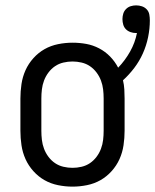

<svg xmlns="http://www.w3.org/2000/svg" viewBox="-20 -687 578 715"><path d="M250 8Q223 8 196 2.5Q169 -3 146 -16Q123 -29 104.5 -49.5Q86 -70 75 -94.5Q64 -119 60 -146Q56 -173 56 -200V-320Q56 -347 60 -374Q64 -401 75 -425.5Q86 -450 104.5 -470.5Q123 -491 146 -504Q169 -517 196 -522.5Q223 -528 250 -528Q276 -528 301 -523.5Q326 -519 349 -507Q372 -495 390 -476.5Q408 -458 420 -435Q446 -462 464.5 -495Q483 -528 490 -564H486Q476 -564 466 -567.5Q456 -571 449 -578Q442 -585 439 -595Q436 -605 436 -616Q436 -626 439 -636Q442 -646 449.5 -653.5Q457 -661 467 -664Q477 -667 487 -667Q498 -667 508.5 -663.5Q519 -660 526.5 -652Q534 -644 536 -633Q538 -622 538 -611Q538 -580 531.5 -548.5Q525 -517 512 -488Q499 -459 480 -434Q461 -409 438 -388Q442 -371 443 -354Q444 -337 444 -320V-200Q444 -173 440 -146Q436 -119 425 -94.5Q414 -70 395.5 -49.5Q377 -29 354 -16Q331 -3 304 2.5Q277 8 250 8ZM250 -62Q267 -62 284 -66Q301 -70 315 -79.5Q329 -89 339.5 -103Q350 -117 356 -133Q362 -149 364 -166Q366 -183 366 -200V-320Q366 -337 364 -354Q362 -371 356 -387Q350 -403 339.5 -417Q329 -431 315 -440.5Q301 -450 284 -454Q267 -458 250 -458Q233 -458 216 -454Q199 -450 185 -440.5Q171 -431 160.5 -417Q150 -403 144 -387Q138 -371 136 -354Q134 -337 134 -320V-200Q134 -183 136 -166Q138 -149 144 -133Q150 -117 160.5 -103Q171 -89 185 -79.5Q199 -70 216 -66Q233 -62 250 -62Z"/></svg>

Font: Iosevka Curly
Style: Regular
Weight: 400
Monospace: yes
Designer: Belleve Invis
Foundry: Belleve Invis
Version: Version 22.1.2; ttfautohint (v1.8.4)